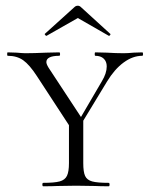

<svg xmlns="http://www.w3.org/2000/svg" viewBox="-20 -651 521 671"><path d="M353 -419Q353 -436 342.5 -446Q332 -456 313 -456Q311 -456 311 -462Q311 -468 313 -468L353 -467Q385 -465 412 -465Q427 -465 447 -467L477 -468Q480 -468 480 -462Q480 -456 477 -456Q444 -456 412 -432.5Q380 -409 354 -366L246 -188L236 -196L336 -367Q353 -395 353 -419ZM7 -456Q5 -456 5 -462Q5 -468 7 -468L38 -467Q60 -465 69 -465Q98 -465 142 -467L187 -468Q190 -468 190 -462Q190 -456 187 -456Q165 -456 153.5 -450.5Q142 -445 142 -434Q142 -427 150 -414L269 -233L237 -189L109 -385Q83 -425 61 -440.5Q39 -456 7 -456ZM271 -237V-81Q271 -50 277.5 -36Q284 -22 302 -17Q320 -12 360 -12Q363 -12 363 -6Q363 0 360 0Q330 0 313 -1L246 -2L181 -1Q163 0 131 0Q128 0 128 -6Q128 -12 131 -12Q170 -12 188.5 -17Q207 -22 214 -36.5Q221 -51 221 -81V-228ZM252 -631Q258 -631 263 -626L365 -533Q366 -533 366 -531Q366 -529 363.5 -527Q361 -525 360 -526L252 -588L143 -526Q141 -525 138 -528.5Q135 -532 137 -533L240 -626Q245 -631 252 -631Z"/></svg>

Font: Cormorant SC Light
Style: Regular
Weight: 300
Designer: Christian Thalmann (Catharsis Fonts)
Foundry: Catharsis Fonts
Version: Version 4.000